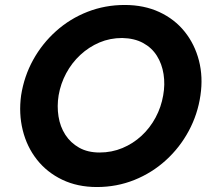

<svg xmlns="http://www.w3.org/2000/svg" viewBox="-20 -734 831 773"><path d="M216 -350Q224 -397 246.5 -439Q269 -481 303.5 -513Q338 -545 380.5 -563Q423 -581 472 -581Q521 -580 556 -561Q591 -542 611.5 -509.5Q632 -477 638.5 -435.5Q645 -394 637 -350Q629 -303 606.5 -261Q584 -219 550 -187.5Q516 -156 473 -138Q430 -120 381 -120Q333 -120 298.5 -139.5Q264 -159 243 -191.5Q222 -224 215.5 -265.5Q209 -307 216 -350ZM65 -350Q55 -277 71.5 -210Q88 -143 128.5 -91.5Q169 -40 230.5 -10.5Q292 19 370 19Q450 19 521 -9.5Q592 -38 648 -89Q704 -140 740 -207Q776 -274 787 -350Q798 -424 781 -490Q764 -556 723.5 -606.5Q683 -657 621.5 -685.5Q560 -714 482 -714Q403 -714 332.5 -686.5Q262 -659 206 -609Q150 -559 113.5 -493Q77 -427 65 -350Z"/></svg>

Font: Jost SemiBold
Style: Italic
Weight: 600
Italic angle: -5°
Version: Version 3.710